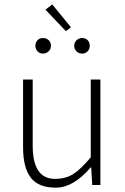

<svg xmlns="http://www.w3.org/2000/svg" viewBox="-20 -842 569 874"><path d="M354 -598.1Q338.9 -597.7 328.1 -608.4Q317.4 -619.1 317.9 -633.8Q317.9 -648.4 328.6 -659.2Q339.8 -668.9 354.5 -668.9Q369.1 -668.9 378.9 -659.2Q388.7 -649.4 388.7 -633.8Q388.7 -618.2 378.9 -608.4Q369.1 -598.1 354 -598.1ZM175.8 -598.1Q160.6 -597.7 150.9 -608.4Q141.1 -619.1 141.1 -633.8Q141.1 -648.4 150.9 -659.2Q160.6 -668.9 175.8 -668.9Q190.9 -668.9 201.7 -659.2Q211.9 -649.4 211.9 -633.8Q211.9 -618.2 201.2 -608.4Q190.4 -598.1 175.8 -598.1ZM279.8 -700.2 187 -797.9 217.8 -821.8 303.2 -717.8ZM128.9 -178.2Q128.9 -27.8 230.5 -27.8Q280.3 -27.8 314.9 -50.8Q350.1 -73.7 393.1 -126V-480H437V0H399.9L395 -80.1H393.1Q314 12.2 234.9 12.2Q155.3 12.7 120.1 -33.2Q85 -79.1 85 -171.9V-480H128.9Z"/></svg>

Font: SourceSansPro-Light
Style: Regular
Weight: 300
Designer: Paul D. Hunt
Foundry: Adobe Systems Incorporated
Version: Version 2.020;PS 2.0;hotconv 1.0.86;makeotf.lib2.5.63406